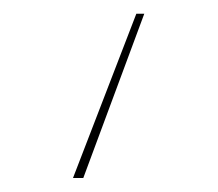

<svg xmlns="http://www.w3.org/2000/svg" viewBox="-20 -115 315 278"><path d="M188.9 -95.1H177.4L85.7 142.7H100.6Z"/></svg>

Font: Fira Sans Hair
Style: Regular
Weight: 100
Designer: bBox Type GmbH & Carrois Corporate GbR & Edenspiekermann AG
Foundry: bBox Type GmbH & Carrois Corporate GbR & Edenspiekermann AG
Version: Version 4.300;PS 004.300;hotconv 1.0.88;makeotf.lib2.5.64775